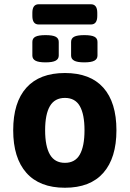

<svg xmlns="http://www.w3.org/2000/svg" viewBox="-20 -874 609 902"><path d="M285 8Q166 8 104 -62Q42 -132 42 -262Q42 -393 104 -462Q166 -531 285 -531Q404 -531 465.5 -462Q527 -393 527 -262Q527 -132 465.5 -62Q404 8 285 8ZM285 -109Q333 -109 355 -148Q377 -187 377 -262Q377 -337 355 -375.5Q333 -414 285 -414Q237 -414 214.5 -375.5Q192 -337 192 -262Q192 -187 214.5 -148Q237 -109 285 -109ZM376 -581Q343 -581 328.5 -589Q314 -597 314 -613V-677Q314 -694 328.5 -701.5Q343 -709 376 -709Q409 -709 423.5 -701.5Q438 -694 438 -677V-613Q438 -597 423.5 -589Q409 -581 376 -581ZM194 -581Q161 -581 146.5 -589Q132 -597 132 -613V-677Q132 -694 146.5 -701.5Q161 -709 194 -709Q227 -709 241.5 -701.5Q256 -694 256 -677V-613Q256 -597 241.5 -589Q227 -581 194 -581ZM162 -759Q132 -759 132 -799V-814Q132 -854 162 -854H407Q437 -854 437 -814V-799Q437 -759 407 -759Z"/></svg>

Font: Asap
Style: Regular
Weight: 400
Designer: Pablo Cosgaya
Foundry: Omnibus-Type
Version: Version 3.001